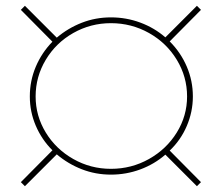

<svg xmlns="http://www.w3.org/2000/svg" viewBox="-20 -649 766 663"><path d="M566 -129 674 -20 660 -6 551 -115Q513 -82 464.5 -64Q416 -46 363 -46Q310 -46 262.5 -64.5Q215 -83 176 -116L66 -6L52 -20L161 -130Q124 -167 103.5 -215Q83 -263 83 -316Q83 -370 103.5 -418.5Q124 -467 161 -505L52 -615L66 -629L176 -519Q215 -552 262.5 -570.5Q310 -589 363 -589Q416 -589 464.5 -571Q513 -553 551 -520L660 -629L674 -615L566 -506Q604 -468 625 -419Q646 -370 646 -316Q646 -263 625 -214Q604 -165 566 -129ZM363 -66Q434 -66 494.5 -100Q555 -134 590.5 -191.5Q626 -249 626 -316Q626 -384 590.5 -442.5Q555 -501 494.5 -535Q434 -569 363 -569Q293 -569 233 -535Q173 -501 138 -442.5Q103 -384 103 -316Q103 -249 138 -191.5Q173 -134 233 -100Q293 -66 363 -66Z"/></svg>

Font: TypoPRO Montserrat
Style: Regular
Weight: 250
Designer: Julieta Ulanovsky
Foundry: Julieta Ulanovsky
Version: Version 6.001